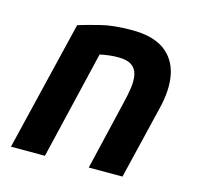

<svg xmlns="http://www.w3.org/2000/svg" viewBox="-84 -625 740 715"><g transform="rotate(15 286.0 -268.0)"><path d="M17 0 138 -501Q174 -512 222 -524Q270 -536 341 -536Q421 -536 465.5 -504Q510 -472 522 -414.5Q534 -357 514 -278L447 0H317L380 -267Q388 -299 392 -327.5Q396 -356 391.5 -378Q387 -400 369.5 -412.5Q352 -425 317 -425Q300 -425 282.5 -423Q265 -421 247 -417L148 0Z"/></g></svg>

Font: Ubuntu Sans
Style: Bold Italic
Weight: 700
Italic angle: -13.5°
Designer: Dalton Maag Ltd
Foundry: Dalton Maag Ltd
Version: Version 1.006